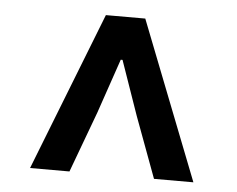

<svg xmlns="http://www.w3.org/2000/svg" viewBox="-40 -803 660 534"><g transform="rotate(5 290.0 -536.0)"><path d="M62 -315 235 -757H345L518 -315H408L345 -485L292 -637H287L235 -485L172 -315Z"/></g></svg>

Font: Noto Sans JP Thin SemiBold
Style: Regular
Weight: 600
Version: Version 2.004-H2;hotconv 1.0.118;makeotfexe 2.5.65603